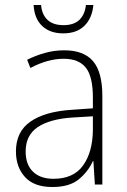

<svg xmlns="http://www.w3.org/2000/svg" viewBox="-20 -741 508 771"><path d="M238 -539Q316 -539 353.5 -495.5Q391 -452 391 -355V0H361L355 -94H353Q334 -52 296.5 -21Q259 10 190 10Q117 10 80.5 -30Q44 -70 44 -133Q44 -212 102 -252.5Q160 -293 267 -300L353 -306V-349Q353 -434 324.5 -469.5Q296 -505 236 -505Q204 -505 171 -496Q138 -487 102 -468L89 -501Q123 -518 160.5 -528.5Q198 -539 238 -539ZM270 -269Q180 -263 131.5 -230.5Q83 -198 83 -133Q83 -80 112.5 -51.5Q142 -23 195 -23Q275 -23 313.5 -76.5Q352 -130 353 -219V-274ZM355 -721Q350 -668 319 -637.5Q288 -607 234 -607Q181 -607 149.5 -636.5Q118 -666 115 -721H145Q148 -683 170.5 -661.5Q193 -640 235 -640Q277 -640 299 -661.5Q321 -683 325 -721Z"/></svg>

Font: Noto Sans Telugu SemiCondensed ExtraLight
Style: Regular
Weight: 200
Width: 4
Designer: Jelle Bosma - Monotype Design Team
Foundry: Monotype Imaging Inc.
Version: Version 2.005; ttfautohint (v1.8.4.7-5d5b)